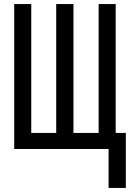

<svg xmlns="http://www.w3.org/2000/svg" viewBox="-20 -734 640 946"><path d="M600 -79V192H515V0H50V-714H134V-79H257V-714H342V-79H466V-714H550V-79Z"/></svg>

Font: Noto Sans Mono UI
Style: Regular
Weight: 400
Monospace: yes
Designer: Monotype Design team
Foundry: Monotype Imaging Inc.
Version: Version 1.000